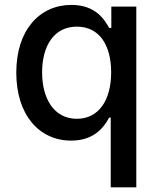

<svg xmlns="http://www.w3.org/2000/svg" viewBox="-20 -573 657 797"><path d="M439.6 204.5H545.8V-545.5H442.1V-457H433.2C414.1 -490.8 377.8 -552.6 276.3 -552.6C144.5 -552.6 47.6 -448.5 47.6 -271.7C47.6 -95.2 143.1 10.7 275.6 10.7C375 10.7 414.1 -50.1 433.2 -84.9H439.6ZM154.8 -272.7C154.8 -381 203.1 -462.4 299 -462.4C391.7 -462.4 441.4 -386.7 441.4 -272.7C441.4 -158 390.6 -79.9 299 -79.9C204.2 -79.9 154.8 -163.4 154.8 -272.7Z"/></svg>

Font: Magic Ui Pro Medium
Style: Regular
Weight: 500
Designer: Stefan Endress, Andreas Faust
Version: Version 1.000;FEAKit 1.0